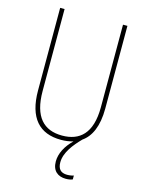

<svg xmlns="http://www.w3.org/2000/svg" viewBox="-136 -794 825 1092"><g transform="rotate(15 277.0 -248.5)"><path d="M307 134C307 76 352 21 395 -23C444 -57 475 -122 475 -227V-714H449V-228C449 -72 379 -15 277 -15C169 -15 105 -79 105 -232V-714H79V-228C79 -66 150 10 277 10C302 10 326 7 349 0C306 41 281 89 281 136C281 192 315 217 361 217C378 217 392 214 401 210V187C394 190 378 193 362 193C325 193 307 173 307 134Z"/></g></svg>

Font: Noto Sans Ethiopic Condensed Thin
Style: Regular
Weight: 100
Width: 3
Designer: Monotype Design Team
Foundry: Monotype Imaging Inc.
Version: Version 2.102